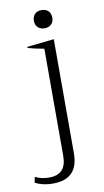

<svg xmlns="http://www.w3.org/2000/svg" viewBox="-95 -680 456 842"><g transform="rotate(-10 133.0 -259.0)"><path d="M112 -597Q112 -616 123 -627Q134 -638 153 -638Q172 -638 183 -627Q194 -616 194 -597Q194 -579 183 -568Q172 -557 153 -557Q134 -557 123 -568Q112 -579 112 -597ZM-8 102 -3 77Q24 91 59 91Q98 91 117 70.5Q136 50 136 7V-469Q91 -477 64 -485V-490L184 -503V5Q184 120 71 120Q25 120 -8 102Z"/></g></svg>

Font: Trirong ExtraLight
Style: Regular
Weight: 275
Designer: Katatrad Team
Foundry: CadsonDemak
Version: Version 1.001